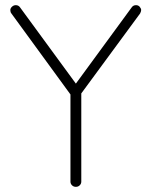

<svg xmlns="http://www.w3.org/2000/svg" viewBox="-20 -724 587 744"><path d="M523 -672 295 -362V-20Q295 -12 289 -6Q283 0 274 0Q265 0 259 -6Q253 -12 253 -20V-358L24 -672Q20 -677 20 -685Q20 -692 26.5 -698Q33 -704 41 -704Q52 -704 58 -695L274 -400L490 -695Q496 -704 507 -704Q516 -704 521.5 -697.5Q527 -691 527 -685Q527 -680 523 -672Z"/></svg>

Font: Quicksand Light
Style: Regular
Weight: 300
Designer: Andrew Paglinawan
Foundry: Andrew Paglinawan
Version: Version 3.000